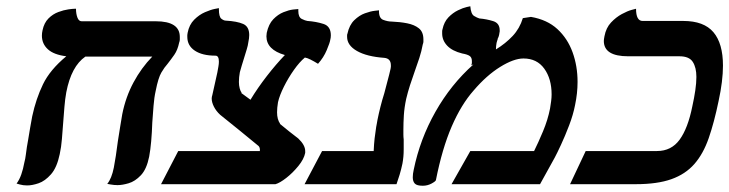

<svg xmlns="http://www.w3.org/2000/svg" viewBox="-20 -589 2332 614"><path d="M478 -299Q473 -277 471 -250.5Q469 -224 467 -197Q466 -166 463.5 -137.5Q461 -109 457 -88Q449 -48 430.5 -28.5Q412 -9 391.5 -3Q371 3 356 3Q345 3 334 1Q323 -1 323 -1Q337 -18 344 -53Q347 -68 350.5 -91Q354 -114 357 -138Q361 -162 364.5 -185Q368 -208 371 -224Q382 -279 407 -325.5Q432 -372 467 -408H253Q208 -377 192 -294Q188 -272 186 -247Q184 -222 182 -196Q180 -170 178 -144.5Q176 -119 171 -96Q162 -53 143 -31.5Q124 -10 103.5 -3Q83 4 67 4Q54 4 43.5 1Q33 -2 33 -2Q42 -14 48 -31Q54 -48 58 -70Q61 -81 62.5 -93.5Q64 -106 66 -119Q67 -124 68 -130.5Q69 -137 70 -142Q73 -162 76.5 -181Q80 -200 83 -217Q95 -273 117.5 -319.5Q140 -366 192 -409Q152 -414 133 -431.5Q114 -449 114 -475Q114 -479 114.5 -483.5Q115 -488 116 -492Q121 -516 135 -530Q149 -544 166.5 -550.5Q184 -557 198.5 -559Q213 -561 219 -561H223Q223 -545 227.5 -533Q232 -521 241 -521H478Q555 -521 555 -471Q555 -467 555 -462.5Q555 -458 553 -453Q548 -429 537.5 -414Q527 -399 516 -385Q506 -374 496 -357Q486 -340 478 -299Z M781 -270Q804 -308 833.5 -346Q863 -384 891 -413Q832 -430 832 -473Q832 -476 832.5 -478.5Q833 -481 833 -484Q839 -512 854 -527.5Q869 -543 886.5 -550Q904 -557 917 -558.5Q930 -560 933 -560H934V-554Q934 -534 945 -528.5Q956 -523 963 -522Q991 -520 1014.5 -512.5Q1038 -505 1038 -476Q1038 -472 1037.5 -468.5Q1037 -465 1036 -461Q1035 -453 1025 -429Q1015 -405 997 -385Q984 -393 973 -398.5Q962 -404 955 -405Q938 -391 920 -365.5Q902 -340 888 -312Q874 -284 869 -262Q866 -244 866 -230Q866 -207 876 -193H875Q905 -168 934 -146Q956 -125 956 -106V-100Q952 -80 934 -58Q916 -36 895.5 -20Q875 -4 861 0H495L550 -106H811Q812 -117 807 -122Q777 -147 746 -172Q715 -197 684 -222Q671 -234 664 -248Q657 -262 657 -274Q657 -279 659 -285Q663 -303 667 -321Q671 -339 675 -357Q677 -368 678.5 -376.5Q680 -385 680 -392Q680 -411 669 -411Q627 -411 603 -427Q579 -443 579 -471Q579 -474 579 -477Q579 -480 580 -484Q585 -510 601 -526Q617 -542 635.5 -550Q654 -558 667 -560.5Q680 -563 680 -563V-560Q680 -535 688 -529Q696 -523 702 -523Q738 -521 757.5 -512.5Q777 -504 777 -477Q777 -467 774 -453Q773 -444 769 -431Q765 -418 761 -405Q757 -392 753 -379Q749 -366 747 -358Q744 -342 744 -327Q744 -316 746.5 -306.5Q749 -297 753 -292H751Z M1279 -273Q1273 -245 1271.5 -220.5Q1270 -196 1270 -174Q1270 -166 1270 -158.5Q1270 -151 1271 -143V-112Q1271 -99 1270 -88Q1269 -77 1267 -66Q1263 -47 1258 -30.5Q1253 -14 1248 0H954L1010 -106H1175Q1176 -129 1178 -146.5Q1180 -164 1183 -183Q1184 -188 1185 -193.5Q1186 -199 1187 -205Q1191 -225 1196.5 -247Q1202 -269 1209 -291Q1214 -311 1219.5 -331Q1225 -351 1229 -369Q1230 -373 1230 -375.5Q1230 -378 1230 -380Q1230 -402 1209 -404Q1153 -408 1121.5 -426Q1090 -444 1090 -471Q1090 -473 1090 -476Q1090 -479 1091 -481Q1097 -509 1113 -524.5Q1129 -540 1147 -546.5Q1165 -553 1178.5 -554.5Q1192 -556 1192 -556Q1191 -531 1205.5 -525.5Q1220 -520 1233 -520Q1259 -519 1282 -514.5Q1305 -510 1319.5 -498.5Q1334 -487 1334 -463Q1334 -459 1334 -455.5Q1334 -452 1332 -447Q1328 -425 1321 -403.5Q1314 -382 1306 -360Q1298 -338 1291 -316Q1284 -294 1279 -273Z M1652 -531 1678 -535Q1730 -526 1762.5 -496Q1795 -466 1811 -422Q1827 -378 1827 -327Q1827 -309 1825 -290.5Q1823 -272 1819 -253Q1813 -222 1800 -188Q1787 -154 1774 -126Q1761 -98 1754 -85Q1743 -65 1730.5 -42.5Q1718 -20 1707 0H1424L1484 -106H1688Q1701 -132 1716.5 -169Q1732 -206 1739 -242Q1741 -254 1742.5 -265.5Q1744 -277 1744 -287Q1744 -337 1720.5 -369.5Q1697 -402 1654 -402Q1623 -402 1579.5 -375Q1536 -348 1495 -300Q1455 -255 1424.5 -184.5Q1394 -114 1374 -13Q1373 -9 1360 -2Q1347 5 1332 5Q1313 5 1306.5 -2Q1300 -9 1300 -22Q1300 -33 1303 -46Q1323 -144 1372.5 -231.5Q1422 -319 1494 -383L1487 -380Q1489 -385 1489 -388Q1489 -391 1489 -394Q1489 -405 1482 -410Q1475 -415 1458 -418Q1426 -426 1410 -443Q1394 -460 1394 -482Q1394 -485 1394 -488.5Q1394 -492 1395 -495Q1400 -519 1414 -533.5Q1428 -548 1444.5 -556Q1461 -564 1472.5 -566.5Q1484 -569 1484 -569Q1486 -544 1496 -538Q1506 -532 1513 -530Q1536 -528 1557 -521.5Q1578 -515 1578 -492Q1578 -491 1578 -488.5Q1578 -486 1577 -483Q1576 -473 1571 -464L1572 -465Q1571 -462 1570 -459Q1569 -456 1568 -452Q1567 -447 1566.5 -441.5Q1566 -436 1566 -431Q1597 -450 1619.5 -474Q1642 -498 1652 -531Z M2194 -249Q2200 -276 2203.5 -300Q2207 -324 2207 -343Q2207 -373 2195.5 -391Q2184 -409 2153 -409H1989Q1911 -409 1911 -458Q1911 -463 1913 -473Q1918 -500 1934 -517Q1950 -534 1968.5 -544Q1987 -554 2000.5 -557.5Q2014 -561 2014 -561Q2014 -522 2035 -522H2165Q2231 -522 2261.5 -486Q2292 -450 2292 -379Q2292 -355 2288.5 -326.5Q2285 -298 2278 -266Q2264 -198 2246.5 -147.5Q2229 -97 2200.5 -64.5Q2172 -32 2127 -16Q2082 0 2013 0H1803L1853 -106H2081Q2127 -106 2153.5 -142.5Q2180 -179 2194 -249Z"/></svg>

Font: Libertinus Serif Semibold Italic
Style: Regular
Weight: 600
Italic angle: -11.5°
Designer: Philipp H. Poll, Khaled Hosny
Foundry: Caleb Maclennan
Version: Version 7.051;RELEASE